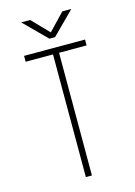

<svg xmlns="http://www.w3.org/2000/svg" viewBox="-130 -942 710 1010"><g transform="rotate(-15 225.0 -437.0)"><path d="M363 -874 242 -753H211L90 -874H139L227 -783L314 -874ZM391 -700V-668H241V0H208V-668H59V-700Z"/></g></svg>

Font: League Mono Condensed Thin
Style: Regular
Weight: 100
Width: 1
Designer: Tyler Finck
Foundry: The League of Moveable Type / Tyler Finck
Version: Version 2.210